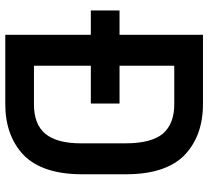

<svg xmlns="http://www.w3.org/2000/svg" viewBox="-50 -700 770 709"><g transform="rotate(90 334.5 -345.0)"><path d="M553.2 -641.1Q623 -571.3 623 -425.8V-264.2Q623 -118.7 553.2 -48.8Q481.4 20 363.8 20H107.9V-295.9H18.1V-401.9H107.9V-710H363.8Q481.4 -710 553.2 -641.1ZM508.8 -422.9Q508.8 -520.5 472.2 -563Q435.5 -604 365.2 -604H222.2V-401.9H361.8V-295.9H222.2V-85.9H365.2Q439 -85.9 473.9 -128.4Q508.8 -170.9 508.8 -259.8Z"/></g></svg>

Font: D-DIN-PRO SemiBold
Style: Bold
Weight: 600
Designer: datto
Foundry: CyberFei
Version: Version 1.000;hotconv 1.0.109;makeotfexe 2.5.65596